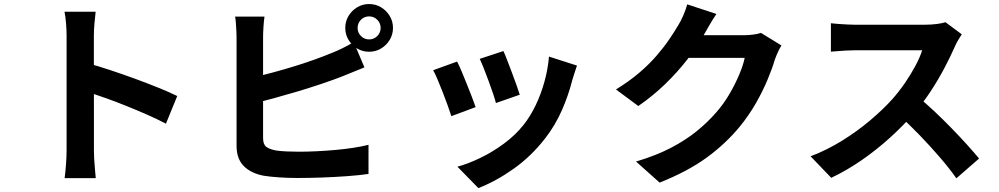

<svg xmlns="http://www.w3.org/2000/svg" viewBox="-20 -850 5010 963"><path d="M314 -95.8Q314 -115 314 -158.6Q314 -202.2 314 -259.8Q314 -317.3 314 -380Q314 -442.7 314 -501.2Q314 -559.6 314 -604.6Q314 -649.6 314 -670.6Q314 -697.5 311.4 -731.3Q308.9 -765.1 303.5 -791.3H459.7Q457 -765.3 453.9 -733.5Q450.8 -701.7 450.8 -670.6Q450.8 -643.2 450.8 -595.3Q450.8 -547.5 450.8 -488.9Q450.8 -430.4 451 -369.5Q451.1 -308.6 451.1 -253Q451.1 -197.4 451.1 -155.7Q451.1 -114.1 451.1 -95.8Q451.1 -81.7 452.2 -56.4Q453.4 -31.1 456 -4.2Q458.5 22.7 460.3 43.5H304Q308.3 14.4 311.1 -25.8Q314 -65.9 314 -95.8ZM421.4 -532.3Q471.2 -518.9 533 -498.4Q594.8 -477.9 657.9 -454.8Q721 -431.7 776.7 -409.1Q832.3 -386.6 868.9 -368.3L812.2 -229.6Q770 -252.1 719 -274.4Q667.9 -296.8 615.2 -318.1Q562.5 -339.4 512.5 -357.2Q462.4 -375 421.4 -388.6Z M1773.6 -710Q1773.6 -686 1790.5 -669.2Q1807.3 -652.3 1831.3 -652.3Q1855.2 -652.3 1872.2 -669.2Q1889.1 -686 1889.1 -710Q1889.1 -733.9 1872.2 -750.9Q1855.2 -767.8 1831.3 -767.8Q1807.3 -767.8 1790.5 -750.9Q1773.6 -733.9 1773.6 -710ZM1711.7 -710Q1711.7 -742.9 1728 -770Q1744.3 -797.1 1771.4 -813.4Q1798.4 -829.8 1831.3 -829.8Q1864.2 -829.8 1891.3 -813.4Q1918.4 -797.1 1934.7 -770Q1951.1 -742.9 1951.1 -710Q1951.1 -677.1 1934.7 -650.1Q1918.4 -623 1891.3 -606.7Q1864.2 -590.4 1831.3 -590.4Q1798.4 -590.4 1771.4 -606.7Q1744.3 -623 1728 -650.1Q1711.7 -677.1 1711.7 -710ZM1306.6 -766.8Q1303.3 -744.4 1301.4 -714.4Q1299.5 -684.3 1299.5 -662.7Q1299.5 -647.8 1299.5 -610.2Q1299.5 -572.5 1299.5 -521.9Q1299.5 -471.2 1299.5 -415.6Q1299.5 -360 1299.5 -308.6Q1299.5 -257.1 1299.5 -217.1Q1299.5 -177.1 1299.5 -158.3Q1299.5 -126 1315.1 -113.8Q1330.8 -101.6 1364.3 -95.2Q1387 -91.9 1416.9 -90.5Q1446.8 -89.1 1479.8 -89.1Q1519 -89.1 1566.5 -91.3Q1613.9 -93.6 1662.5 -97.9Q1711.2 -102.2 1754.2 -109Q1797.3 -115.7 1828.3 -123.7V22.5Q1781.5 29.2 1719.1 33.7Q1656.7 38.2 1592.1 40.5Q1527.6 42.7 1472 42.7Q1423.4 42.7 1379.7 39.6Q1336 36.6 1303.6 31.6Q1238.8 19.4 1202.7 -17.1Q1166.5 -53.6 1166.5 -118.4Q1166.5 -147 1166.5 -193.5Q1166.5 -239.9 1166.5 -296.3Q1166.5 -352.7 1166.5 -410.5Q1166.5 -468.3 1166.5 -519.7Q1166.5 -571.2 1166.5 -609.1Q1166.5 -647.1 1166.5 -662.7Q1166.5 -674.2 1165.6 -693Q1164.7 -711.9 1163.3 -731.8Q1162 -751.7 1159.2 -766.8ZM1240.8 -459.9Q1289 -470.5 1343.2 -485Q1397.3 -499.5 1452 -516.2Q1506.7 -532.9 1556.3 -550.7Q1605.9 -568.5 1645.1 -584.8Q1671.9 -595.3 1698.3 -608.4Q1724.8 -621.4 1754.2 -638.9L1807.8 -512.1Q1779 -500.7 1747.4 -487.5Q1715.8 -474.3 1691.2 -464.7Q1646.8 -447.6 1590.6 -428.7Q1534.3 -409.8 1473.3 -391.5Q1412.3 -373.3 1352.6 -357Q1292.9 -340.8 1241.6 -329Z M2504.9 -593.9Q2512.5 -578.3 2523.7 -548.5Q2535 -518.8 2547.8 -485.4Q2560.6 -452 2571 -422.1Q2581.4 -392.2 2586.9 -374.9L2467.4 -333.2Q2462.9 -351.6 2453 -380.7Q2443.1 -409.8 2431.1 -442.5Q2419.1 -475.2 2407.2 -505.3Q2395.3 -535.3 2386.2 -554.8ZM2873.9 -521.1Q2865.7 -497.2 2860.2 -480Q2854.7 -462.9 2850.3 -447.8Q2831.1 -372 2798.1 -296.6Q2765 -221.3 2713.7 -155.2Q2643.9 -65.5 2555.5 -3Q2467.1 59.5 2379.3 93.4L2274.3 -13.9Q2329.1 -29 2390.1 -58.4Q2451.1 -87.9 2507.9 -129.9Q2564.8 -171.9 2605.8 -223.4Q2639.7 -266.1 2666.6 -321.8Q2693.4 -377.4 2710.8 -440.5Q2728.2 -503.6 2733.5 -566.2ZM2272.7 -541.2Q2282.6 -522 2295.3 -492.2Q2307.9 -462.4 2321.1 -429Q2334.4 -395.5 2346.5 -364.7Q2358.6 -333.9 2365.6 -312.7L2243.8 -267.4Q2237.8 -287.2 2226.1 -319.3Q2214.5 -351.4 2200.9 -386.5Q2187.3 -421.6 2174.5 -451.6Q2161.8 -481.5 2152.6 -497.8Z M3899.4 -622Q3890.7 -608 3881.7 -588.7Q3872.8 -569.4 3866.1 -550.3Q3853.1 -506 3829.4 -449.5Q3805.8 -392.9 3771.5 -332.7Q3737.1 -272.5 3691.6 -216.4Q3620.3 -129.6 3524.8 -59.8Q3429.2 9.9 3288.4 65.9L3170.2 -39.7Q3272.4 -70.5 3346.4 -109.2Q3420.3 -148 3475.2 -192.7Q3530.1 -237.4 3573.2 -287.4Q3607.8 -326.4 3637 -375.7Q3666.1 -425 3686.9 -474Q3707.8 -523 3715.1 -559.9H3378.2L3424.2 -673.3Q3437.6 -673.3 3467.3 -673.3Q3497.1 -673.3 3534.5 -673.3Q3571.8 -673.3 3608.4 -673.3Q3645 -673.3 3672.6 -673.3Q3700.2 -673.3 3709.9 -673.3Q3733.2 -673.3 3756.8 -676.4Q3780.5 -679.4 3796.8 -685ZM3573.3 -780Q3555.4 -753.8 3538.3 -723.9Q3521.1 -694.1 3512 -678.2Q3478.4 -618.1 3428.6 -553.3Q3378.7 -488.6 3316 -428.1Q3253.4 -367.6 3181.5 -318.2L3069.5 -401.4Q3135.1 -441.5 3185.5 -484.5Q3235.9 -527.5 3272.8 -570.3Q3309.7 -613 3336.4 -652.3Q3363.1 -691.5 3381.8 -723.4Q3393.6 -741.6 3406.9 -772.1Q3420.2 -802.6 3426.9 -828.1Z M4803.9 -677.9Q4797.7 -669.3 4786.6 -650.3Q4775.5 -631.4 4768.8 -615.5Q4748.2 -568.4 4717.6 -510.1Q4687 -451.9 4648.6 -393.2Q4610.2 -334.5 4567.1 -284.5Q4511.3 -220.6 4443.8 -159.4Q4376.3 -98.2 4301.7 -46.6Q4227.1 5 4149.2 41.8L4045.6 -66.1Q4126.6 -96.8 4202.8 -143.9Q4278.9 -191 4344 -246Q4409.1 -301 4455.7 -352.8Q4489.2 -390.5 4518.8 -433.7Q4548.4 -476.9 4571.3 -519.7Q4594.3 -562.5 4605.2 -597.8Q4595.1 -597.8 4569 -597.8Q4542.9 -597.8 4508.3 -597.8Q4473.6 -597.8 4436 -597.8Q4398.3 -597.8 4363.6 -597.8Q4329 -597.8 4302.9 -597.8Q4276.7 -597.8 4265.8 -597.8Q4245.4 -597.8 4222 -596.4Q4198.6 -595 4178.5 -593.3Q4158.4 -591.6 4147.5 -590.9V-733.4Q4161.5 -731.8 4183.8 -730Q4206.1 -728.3 4228.8 -727.2Q4251.4 -726 4265.8 -726Q4279.1 -726 4306.8 -726Q4334.6 -726 4370.6 -726Q4406.7 -726 4445.2 -726Q4483.8 -726 4519.2 -726Q4554.5 -726 4581 -726Q4607.4 -726 4618.5 -726Q4651.7 -726 4679.4 -729.8Q4707.2 -733.5 4722.2 -738.6ZM4580.1 -367.3Q4619.2 -336 4663 -295Q4706.8 -254 4749.7 -210Q4792.7 -165.9 4829.4 -125.3Q4866 -84.8 4890.7 -54.9L4776.8 44.3Q4740.2 -7.5 4692.8 -62.3Q4645.4 -117.1 4592.8 -171.8Q4540.2 -226.5 4486 -274.8Z"/></svg>

Font: Noto Sans KR Thin
Style: Regular
Weight: 100
Designer: Ryoko NISHIZUKA 西塚涼子 (kana, bopomofo & ideographs); Paul D. Hunt (Latin, Greek & Cyrillic); Sandoll Communications 산돌커뮤니
Foundry: Adobe
Version: Version 2.004-H2;hotconv 1.0.118;makeotfexe 2.5.65603